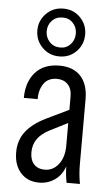

<svg xmlns="http://www.w3.org/2000/svg" viewBox="-55 -813 499 860"><g transform="rotate(5 194.5 -383.0)"><path d="M277 0Q273 -18 271 -39.5Q269 -61 269 -85H261V-387Q261 -422 242.5 -441Q224 -460 194 -460Q154 -460 134.5 -432Q115 -404 115 -362H53Q53 -433 91 -476.5Q129 -520 200 -520Q262 -520 295.5 -483.5Q329 -447 329 -380V-85Q329 -64 331 -42.5Q333 -21 337 0ZM154 10Q102 10 71 -24.5Q40 -59 40 -117Q40 -170 69.5 -209Q99 -248 160 -278L274 -333V-274L179 -226Q144 -208 126 -182.5Q108 -157 108 -122Q108 -88 125.5 -69Q143 -50 174 -50Q212 -50 236.5 -82Q261 -114 261 -164L273 -85Q260 -38 227.5 -14Q195 10 154 10ZM195 -561Q149 -561 118 -592.5Q87 -624 87 -669Q87 -713 118 -744.5Q149 -776 195 -776Q241 -776 271.5 -744.5Q302 -713 302 -669Q302 -624 271.5 -592.5Q241 -561 195 -561ZM196 -601Q224 -601 242 -621Q260 -641 260 -669Q260 -697 242 -716.5Q224 -736 195 -736Q166 -736 147.5 -716.5Q129 -697 129 -669Q129 -641 147.5 -621Q166 -601 196 -601Z"/></g></svg>

Font: Instrument Sans Condensed
Style: Regular
Weight: 400
Width: 3
Designer: Rodrigo Fuenzalida
Foundry: fragTYPE
Version: Version 1.000;gftools[0.9.28]